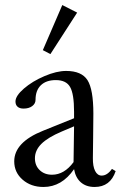

<svg xmlns="http://www.w3.org/2000/svg" viewBox="-20 -726 483 757"><path d="M178.7 -512.7 148.9 -528.3 225.6 -706.1 284.2 -676.3ZM151.4 11.2Q102.1 11.2 69.1 -17.6Q36.1 -46.4 36.1 -89.8Q36.1 -165 149.4 -210.4L272 -259.8V-285.2Q272 -356 256.3 -383.1Q240.7 -410.2 200.2 -410.2Q162.1 -410.2 141.1 -389.9Q120.1 -369.6 120.1 -332.5Q120.1 -317.4 106.9 -307.6Q93.8 -297.9 72.8 -297.9Q57.6 -297.9 49.3 -305.2Q41 -312.5 41 -325.7Q41 -348.1 74.5 -377Q107.9 -405.8 155.5 -426Q203.1 -446.3 240.7 -446.3Q301.8 -446.3 325 -409.9Q348.1 -373.5 348.1 -277.8Q348.1 -244.1 347.2 -183.1Q346.2 -122.1 346.2 -103Q345.7 -70.3 355 -52Q364.3 -33.7 380.9 -33.7Q402.8 -33.7 421.4 -60.1L436 -51.3Q415 11.2 353 11.2Q319.8 11.2 298.8 -7.1Q277.8 -25.4 272 -59.1Q223.6 11.2 151.4 11.2ZM117.7 -102.1Q117.7 -73.2 136.5 -55.2Q155.3 -37.1 185.1 -37.1Q233.4 -37.1 270 -86.9V-87.4Q270.5 -110.8 271 -157.7Q271.5 -204.6 272 -228L223.6 -207.5Q168.5 -184.1 143.1 -158.7Q117.7 -133.3 117.7 -102.1Z"/></svg>

Font: Elstob
Style: Regular
Weight: 400
Designer: Peter S. Baker
Version: Version 1.015